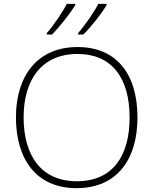

<svg xmlns="http://www.w3.org/2000/svg" viewBox="-20 -970 799 1000"><path d="M535 -943V-950H492C469 -905 421 -836 387 -798V-790H414C457 -833 508 -898 535 -943ZM372 -943V-950H328C305 -905 258 -836 224 -798V-790H251C293 -833 344 -898 372 -943ZM696 -358C696 -588 584 -725 384 -725C175 -725 63 -575 63 -359C63 -142 168 10 379 10C591 10 696 -142 696 -358ZM103 -359C103 -552 195 -689 384 -689C560 -689 655 -567 655 -358C655 -160 569 -26 380 -26C192 -26 103 -163 103 -359Z"/></svg>

Font: Noto Sans Lao ExtraLight
Style: Regular
Weight: 200
Designer: Monotype Design Team
Foundry: Monotype Imaging Inc.
Version: Version 2.003